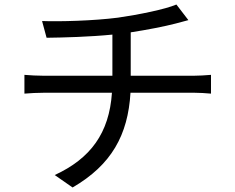

<svg xmlns="http://www.w3.org/2000/svg" viewBox="-20 -788 1040 849"><path d="M88 -457V-374C112 -376 146 -378 178 -378H475C463 -199 380 -87 222 -14L301 41C473 -59 546 -191 557 -378H836C861 -378 891 -376 913 -374V-457C892 -455 856 -453 834 -453H558V-645C630 -656 707 -671 757 -684C771 -688 791 -693 813 -699L760 -768C711 -747 593 -723 502 -710C394 -696 242 -692 166 -695L186 -621C263 -622 376 -625 477 -635V-453H176C146 -453 111 -455 88 -457Z"/></svg>

Font: Source Han Sans JP
Style: Regular
Weight: 400
Designer: Ryoko NISHIZUKA 西塚涼子 (kana, bopomofo & ideographs); Paul D. Hunt (Latin, Greek & Cyrillic); Sandoll Communications 산돌커뮤니
Foundry: Adobe
Version: Version 2.004;hotconv 1.0.118;makeotfexe 2.5.65603